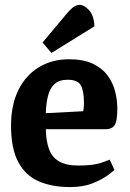

<svg xmlns="http://www.w3.org/2000/svg" viewBox="-20 -751 531 783"><path d="M265.7 11.9Q192.5 11.9 138.5 -11.3Q84.5 -34.6 54.8 -89.6Q25 -144.6 25 -238.3Q25 -324 55.4 -384.6Q85.7 -445.2 139.3 -477.3Q192.8 -509.3 261.7 -509.3Q320.6 -509.3 359.1 -490.9Q397.5 -472.4 419.3 -442.3Q441.1 -412.2 449.8 -377.1Q458.5 -342.1 458.5 -307.9Q458.5 -256 447 -240Q435.5 -224 412.1 -224H166.9Q167.7 -177 179.7 -143.6Q191.6 -110.1 220.5 -93Q249.5 -75.9 298.6 -75.9Q360.3 -75.9 392 -86.9Q423.7 -97.9 427.5 -99.9L446.8 -57.8Q443 -54 420.2 -36.8Q397.5 -19.6 358.6 -3.9Q319.8 11.9 265.7 11.9ZM166.6 -289.4 319.4 -297.4Q322.4 -315.4 322.4 -329.9Q322.4 -379.5 309.9 -402.6Q297.3 -425.8 255.8 -425.8Q220.9 -425.8 201.8 -407.8Q182.8 -389.7 175.5 -359Q168.1 -328.3 166.6 -289.4ZM189.8 -535 153.6 -577.7 249.9 -692.7Q261.3 -706.7 274.6 -718.5Q287.9 -730.3 303.8 -731.1Q321.9 -731.9 342.4 -710.5Q362.9 -689.1 365.2 -643.8Z"/></svg>

Font: Faustina Light
Style: Regular
Weight: 300
Designer: Alfonso Garcia
Foundry: http://www.omnibus-type.com
Version: Version 1.200